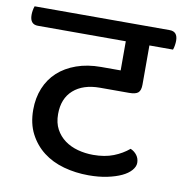

<svg xmlns="http://www.w3.org/2000/svg" viewBox="-103 -681 721 753"><g transform="rotate(10 257.0 -304.0)"><path d="M445 -539V-383Q445 -360 435 -351Q425 -342 399 -342H283Q216 -342 177.5 -308Q139 -274 139 -212Q139 -177 152.5 -152Q166 -127 188.5 -110.5Q211 -94 240.5 -86Q270 -78 302 -78Q348 -78 382.5 -91.5Q417 -105 443 -127Q459 -120 468.5 -107Q478 -94 478 -77Q478 -62 465 -47Q452 -32 428.5 -21Q405 -10 372 -3Q339 4 298 4Q246 4 199 -9Q152 -22 117 -49Q82 -76 61 -116.5Q40 -157 40 -212Q40 -259 56 -298Q72 -337 102 -364.5Q132 -392 175.5 -407.5Q219 -423 273 -423H351V-539H1Q-31 -539 -31 -577Q-31 -585 -29.5 -594.5Q-28 -604 -25 -612H513Q545 -612 545 -575Q545 -567 543.5 -557Q542 -547 539 -539Z"/></g></svg>

Font: Baloo 2 Medium
Style: Regular
Weight: 500
Designer: Sarang Kulkarni and Ek Type
Foundry: Ek Type
Version: Version 1.640;hotconv 1.0.111;makeotfexe 2.5.65597; ttfautoh